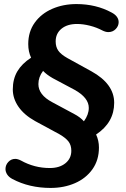

<svg xmlns="http://www.w3.org/2000/svg" viewBox="-20 -735 619 945"><path d="M41 146Q24 137 15.5 124Q7 111 7 97Q7 77 21 62Q35 47 55 47Q67 47 83 55Q149 92 225 92Q273 92 302 68.5Q331 45 331 7Q331 -20 317.5 -38Q304 -56 273 -74L153 -139Q99 -169 71 -209.5Q43 -250 43 -295Q43 -346 65.5 -384Q88 -422 133 -451Q119 -481 119 -518Q119 -579 151 -623.5Q183 -668 237 -691.5Q291 -715 356 -715Q453 -715 530 -673Q547 -664 555.5 -652Q564 -640 564 -626Q564 -607 549.5 -592Q535 -577 513 -577Q500 -577 484 -585Q456 -600 422.5 -608.5Q389 -617 359 -617Q311 -617 282.5 -593.5Q254 -570 254 -531Q254 -504 267 -485.5Q280 -467 312 -449L430 -384Q542 -322 542 -229Q542 -132 453 -73Q467 -43 467 -9Q467 53 435 98Q403 143 349 166.5Q295 190 229 190Q124 190 41 146ZM237 -232 345 -174Q374 -159 393 -138Q417 -171 417 -204Q417 -254 347 -293L240 -350Q210 -367 192 -386Q169 -356 169 -321Q169 -268 237 -232Z"/></svg>

Font: SN Pro Bold
Style: Bold Italic
Weight: 700
Italic angle: -9°
Designer: Tobias Whetton
Foundry: Supernotes
Version: Version 1.003